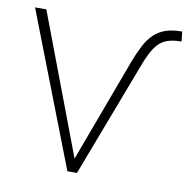

<svg xmlns="http://www.w3.org/2000/svg" viewBox="-80 -791 853 869"><g transform="rotate(10 346.5 -356.5)"><path d="M286 0 13 -705H65L308 -62L484 -536Q501 -581 518.5 -614.5Q536 -648 559 -670Q582 -692 613 -702.5Q644 -713 688 -713L693 -668Q652 -668 623.5 -657Q595 -646 574 -616.5Q553 -587 532 -531L330 0Z"/></g></svg>

Font: Nunito Sans 7pt SemiCondensed ExtraLight
Style: Regular
Weight: 250
Width: 4
Designer: Vernon Adams
Foundry: Vernon Adams
Version: Version 3.101;gftools[0.9.27]